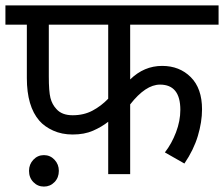

<svg xmlns="http://www.w3.org/2000/svg" viewBox="-20 -642 826 708"><path d="M248 -217Q208 -217 188 -240Q172 -257 166 -281Q160 -305 160 -360V-551H379V-278Q353 -251 321 -234Q289 -217 248 -217ZM570 -330Q645 -330 645 -237Q645 -196 629 -154Q613 -112 588 -80L660 -39Q694 -89 709.5 -140.5Q725 -192 725 -239Q725 -316 683.5 -357.5Q642 -399 578 -399Q511 -399 460 -349V-551H786V-622H0V-551H79V-354Q79 -250 125 -197Q144 -175 176 -160.5Q208 -146 248 -146Q291 -146 323 -160Q355 -174 379 -193V0H460V-257Q517 -330 570 -330ZM87 -12Q87 13 103 29.5Q119 46 142 46Q165 46 181 29.5Q197 13 197 -12Q197 -36 181 -53Q165 -70 142 -70Q119 -70 103 -53Q87 -36 87 -12Z"/></svg>

Font: Noto Sans Devanagari
Style: Regular
Weight: 400
Designer: Jelle Bosma - Monotype Design Team
Foundry: Monotype Imaging Inc.
Version: Version 1.901